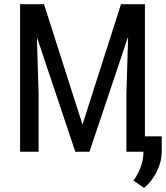

<svg xmlns="http://www.w3.org/2000/svg" viewBox="-20 -731 799 925"><path d="M678.2 -710.9V-74.2H759.3V-3.4Q759.8 45.9 735.4 95.2Q710.9 144.5 674.3 174.3L623 139.2Q668.9 75.2 670.9 7.3V0H588.9V-276.9L597.2 -554.2L411.1 0H342.8L157.7 -552.2L166 -276.9V0H76.7V-710.9H191.9L377.4 -130.9L563 -710.9Z"/></svg>

Font: RobotoCondensed-Regular
Style: Regular
Weight: 400
Designer: Google
Version: Version 2.001201; 2014